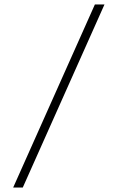

<svg xmlns="http://www.w3.org/2000/svg" viewBox="-20 -772 527 860"><path d="M39 68 405 -752H448L82 68Z"/></svg>

Font: Great Vibes
Style: Regular
Weight: 400
Designer: Robert E. Leuschke, Viktoriya Grabowska, Viviana Monsalve, Eben Sorkin
Foundry: Robert E. Leuschke
Version: Version 1.103; ttfautohint (v1.8.4.7-5d5b)